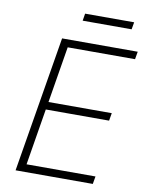

<svg xmlns="http://www.w3.org/2000/svg" viewBox="-95 -945 778 1012"><g transform="rotate(10 294.0 -438.5)"><path d="M59.7 0 180.4 -727.3H585.2L578.1 -686.1H217.7L168 -384.6H506.7L499.6 -343.4H160.9L111.2 -41.2H480.1L473 0ZM539.8 -876.8 533 -838.1H271L277.3 -876.8Z"/></g></svg>

Font: Inter Extra Light  BETA
Style: Italic
Weight: 200
Italic angle: 9.39999°
Designer: Rasmus Andersson
Foundry: rsms
Version: Version 3.011;git-f93a4a705